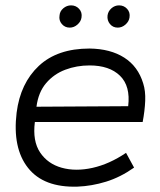

<svg xmlns="http://www.w3.org/2000/svg" viewBox="-20 -685 596 716"><path d="M512 -230H110Q101 -159 129.5 -116.5Q158 -74 210 -59.5Q262 -45 325 -59Q388 -73 450 -115L480 -60Q429 -24 375.5 -7.5Q322 9 269 11Q143 15 84.5 -59Q26 -133 42 -265Q56 -375 125 -439.5Q194 -504 314 -504Q392 -503 443.5 -470Q495 -437 514 -374Q523 -346 521.5 -309Q520 -272 512 -230ZM314 -441Q266 -441 223.5 -425Q181 -409 152 -375Q123 -341 116 -287L458 -289Q467 -364 427.5 -402.5Q388 -441 314 -441ZM240 -582Q222 -582 210.5 -595.5Q199 -609 202 -627Q203 -643 216 -654Q229 -665 245 -665Q263 -665 275 -652Q287 -639 284 -620Q282 -605 269 -593.5Q256 -582 240 -582ZM419 -582Q401 -582 390 -595.5Q379 -609 381 -627Q383 -643 395.5 -654Q408 -665 424 -665Q442 -665 454 -652Q466 -639 463 -620Q461 -605 448 -593.5Q435 -582 419 -582Z"/></svg>

Font: Kulim Park Light
Style: Italic
Weight: 300
Italic angle: -8°
Designer: Noponies / Dale Sattler
Foundry: Noponies
Version: Version 1.000; ttfautohint (v1.8.3)